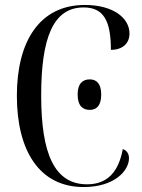

<svg xmlns="http://www.w3.org/2000/svg" viewBox="-20 -744 573 774"><path d="M317 10C443 10 500 -57 500 -106C500 -120 494 -137 475 -143C458 -51 413 -1 331 -1C200 -1 146 -123 146 -359C146 -591 194 -714 317 -714C396 -714 427 -663 427 -543C473 -543 502 -568 502 -609C502 -671 437 -724 322 -724C140 -724 48 -578 48 -358C48 -136 139 10 317 10ZM342 -301C369 -301 388 -318 388 -363C388 -407 369 -424 342 -424C313 -424 293 -407 293 -363C293 -318 313 -301 342 -301Z"/></svg>

Font: Noto Serif Display Condensed
Style: Regular
Weight: 400
Width: 3
Designer: Monotype Design Team
Foundry: Monotype Imaging Inc.
Version: Version 2.009